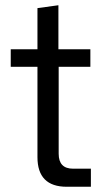

<svg xmlns="http://www.w3.org/2000/svg" viewBox="-20 -713 399 733"><path d="M235 0Q123 0 123 -113V-458H21V-525H123V-682L203 -693V-525H325V-458H204V-126Q204 -69 259 -69H327V0Z"/></svg>

Font: Mona Sans
Style: Regular
Weight: 400
Designer: Deni Anggara
Foundry: GitHub
Version: Version 2.000;Glyphs 3.2.3 (3260)